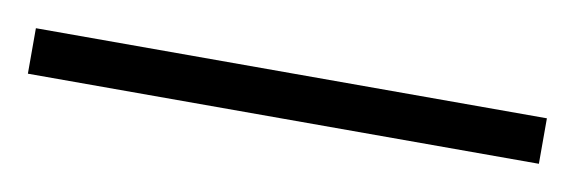

<svg xmlns="http://www.w3.org/2000/svg" viewBox="-27 -858 473 158"><g transform="rotate(10 209.5 -779.0)"><path d="M-4 -760V-798H423V-760Z"/></g></svg>

Font: Noto Serif Georgian SemiCondensed Thin
Style: Regular
Weight: 100
Width: 4
Designer: Monotype Design Team, Akaki Razmadze
Foundry: Google LLC
Version: Version 2.003; ttfautohint (v1.8.4.7-5d5b)